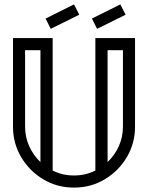

<svg xmlns="http://www.w3.org/2000/svg" viewBox="-20 -854 674 874"><path d="M164.1 -116.2V-625.5H94.2V-277.8Q94.2 -230 113 -188.5Q131.8 -147 164.1 -116.2ZM469.7 -116.2Q502 -147 520.8 -188.5Q539.6 -230 539.6 -277.8V-625.5H469.7ZM316.9 0Q240.2 0 177.2 -37.6Q114.3 -75.2 76.7 -138.2Q39.1 -201.2 39.1 -277.8V-680.7H219.7V-77.6Q264.6 -55.2 316.9 -55.2Q369.1 -55.2 414.1 -77.6V-680.7H594.7V-277.8Q594.7 -201.2 557.1 -138.2Q519.5 -75.2 456.5 -37.6Q393.6 0 316.9 0ZM421.9 -722.7 398.4 -769.5 527.8 -834 551.8 -787.1ZM210.9 -722.7 187.5 -769.5 316.9 -834 340.8 -787.1Z"/></svg>

Font: X Company
Style: Regular
Weight: 400
Designer: GGBotNet
Foundry: GGBotNet
Version: 0.90